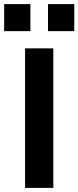

<svg xmlns="http://www.w3.org/2000/svg" viewBox="-48 -916 382 936"><path d="M186 -764.2V-896H314V-764.2ZM-27.8 -764.2V-896H100.1V-764.2ZM74.2 0V-680.2H211.9V0Z"/></svg>

Font: TitilliumWeb-Bold
Style: Bold
Weight: 700
Version: Version 1.001;PS 57.000;hotconv 1.0.70;makeotf.lib2.5.55311